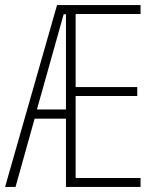

<svg xmlns="http://www.w3.org/2000/svg" viewBox="-20 -734 619 754"><path d="M532 0H239V-268H116L41 0H0L204 -714H532V-679H277V-392H519V-357H277V-35H532ZM125 -304H239V-678H230Z"/></svg>

Font: Noto Sans Malayalam ExtraCondensed ExtraLight
Style: Regular
Weight: 200
Width: 2
Designer: Jelle Bosma - Monotype Design Team
Foundry: Monotype Imaging Inc.
Version: Version 2.104; ttfautohint (v1.8.4.7-5d5b)